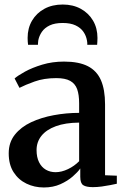

<svg xmlns="http://www.w3.org/2000/svg" viewBox="-20 -818 553 848"><path d="M173.5 10Q132 10 96.8 -7Q61.5 -24 40 -57.5Q18.5 -91 18.5 -141Q18.5 -189 45.5 -223Q72.5 -257 117.2 -278Q162 -299 217.2 -309.2Q272.5 -319.5 329.5 -319.5V-361.5Q329.5 -399.5 320.8 -424Q312 -448.5 290 -460.8Q268 -473 228.5 -473Q174.5 -473 132.8 -458Q91 -443 66 -430L44.5 -471.5Q58.5 -484 90.2 -501.5Q122 -519 166.5 -532.5Q211 -546 263 -546Q328 -546 367.8 -525.8Q407.5 -505.5 425.8 -463.8Q444 -422 444 -357V-44L496 -42V-6.5Q485 -4 467.2 -0.5Q449.5 3 429.2 5.8Q409 8.5 390 8.5Q361 8.5 347.8 0Q334.5 -8.5 334.5 -37V-74Q324 -58.5 301.5 -38.8Q279 -19 246.8 -4.5Q214.5 10 173.5 10ZM225.5 -57.5Q252 -57.5 280.2 -71Q308.5 -84.5 329.5 -106V-276.5Q268.5 -276 226.5 -260.5Q184.5 -245 163 -218Q141.5 -191 141.5 -155Q141.5 -123.5 152.5 -101.5Q163.5 -79.5 182.5 -68.5Q201.5 -57.5 225.5 -57.5ZM257 -798Q302.5 -798 337 -779Q371.5 -760 391 -726.8Q410.5 -693.5 410.5 -650.5Q410.5 -643 410 -635Q409.5 -627 409 -620H365.5Q366 -624 365.5 -629Q365 -634 364 -639.5Q360.5 -660 348.5 -677.5Q336.5 -695 314 -705.8Q291.5 -716.5 257 -716.5Q222 -716.5 199.5 -705.8Q177 -695 165 -677.5Q153 -660 149 -639.5Q148.5 -634 148 -629Q147.5 -624 147.5 -620H104Q103 -627 102.5 -635Q102 -643 102 -651Q102 -693.5 121.5 -726.8Q141 -760 175.8 -779Q210.5 -798 257 -798Z"/></svg>

Font: Merriweather 72pt SemiBold
Style: Regular
Weight: 600
Version: Version 2.100